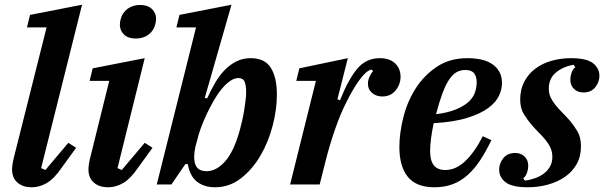

<svg xmlns="http://www.w3.org/2000/svg" viewBox="-20 -780 2555 812"><path d="M115 12Q92 12 76 5.5Q60 -1 50 -11.5Q40 -22 35.5 -35Q31 -48 31 -62Q31 -74 33.5 -89Q36 -104 39 -115L177 -664H94L107 -717L327 -760L154 -69L172 -61L269 -176L302 -155L241 -71Q209 -24 178 -6Q147 12 115 12Z M438 12Q415 12 399 5.5Q383 -1 373 -11.5Q363 -22 358.5 -35Q354 -48 354 -62Q354 -74 356.5 -89Q359 -104 362 -115L442 -438H359L372 -491L592 -534L477 -69L495 -61L592 -176L625 -155L564 -71Q532 -24 501 -6Q470 12 438 12ZM554 -617Q522 -617 504.5 -634Q487 -651 487 -674Q487 -686 490 -698Q497 -726 519 -742.5Q541 -759 573 -759Q605 -759 622.5 -742Q640 -725 640 -702Q640 -690 637 -678Q630 -650 608 -633.5Q586 -617 554 -617Z M889 12Q845 12 814.5 -10.5Q784 -33 774 -86H764L705 0H643L809 -664H726L739 -717L959 -760L846 -366L856 -364Q872 -399 890 -430Q908 -461 930.5 -484Q953 -507 980 -520.5Q1007 -534 1040 -534Q1100 -534 1125.5 -493Q1151 -452 1151 -380Q1151 -317 1133 -248Q1115 -179 1081 -121Q1047 -63 998.5 -25.5Q950 12 889 12ZM854 -56Q895 -56 932 -97.5Q969 -139 994 -229Q999 -247 1004 -269Q1009 -291 1012.5 -312.5Q1016 -334 1018.5 -354.5Q1021 -375 1021 -390Q1021 -419 1014.5 -434.5Q1008 -450 988 -450Q971 -450 952.5 -437Q934 -424 916.5 -402.5Q899 -381 883 -353Q867 -325 853.5 -296Q840 -267 829.5 -238.5Q819 -210 814 -187L807 -162Q796 -114 806 -85Q816 -56 854 -56Z M1316 -438H1233L1246 -491L1451 -534L1407 -360L1418 -356Q1453 -444 1490.5 -489Q1528 -534 1586 -534Q1628 -534 1651 -512Q1674 -490 1674 -455Q1674 -423 1653 -397.5Q1632 -372 1597 -372Q1571 -372 1553.5 -387Q1536 -402 1536 -426Q1536 -440 1542.5 -455Q1549 -470 1558 -479L1551 -486Q1529 -481 1501 -443Q1473 -405 1443 -344Q1420 -299 1397.5 -234.5Q1375 -170 1358 -103L1332 0H1207Z M1817 12Q1740 12 1704.5 -32.5Q1669 -77 1669 -158Q1669 -216 1685.5 -282.5Q1702 -349 1737 -404.5Q1772 -460 1826.5 -497Q1881 -534 1957 -534Q1987 -534 2013.5 -528.5Q2040 -523 2060 -510Q2080 -497 2091.5 -477Q2103 -457 2103 -428Q2103 -403 2090.5 -375.5Q2078 -348 2046 -324Q2014 -300 1957.5 -282Q1901 -264 1814 -259Q1807 -225 1803 -195Q1799 -165 1799 -142Q1799 -100 1815 -80.5Q1831 -61 1863 -61Q1908 -61 1947.5 -98.5Q1987 -136 2022 -204L2058 -187Q2035 -139 2010.5 -102Q1986 -65 1957.5 -39.5Q1929 -14 1894.5 -1Q1860 12 1817 12ZM1824 -297Q1872 -303 1905 -316Q1938 -329 1958.5 -346.5Q1979 -364 1987.5 -386Q1996 -408 1996 -433Q1996 -456 1985 -470Q1974 -484 1948 -484Q1927 -484 1910.5 -474.5Q1894 -465 1879.5 -443.5Q1865 -422 1851.5 -386Q1838 -350 1824 -297Z M2212 12Q2146 12 2118.5 -9Q2091 -30 2091 -63Q2091 -89 2108.5 -111Q2126 -133 2159 -133Q2183 -133 2198.5 -118Q2214 -103 2214 -79Q2214 -65 2209 -50Q2204 -35 2193 -26L2200 -16Q2222 -19 2243 -26.5Q2264 -34 2280 -46Q2296 -58 2306 -75.5Q2316 -93 2316 -116Q2316 -137 2308.5 -154Q2301 -171 2288.5 -186.5Q2276 -202 2261 -217Q2246 -232 2231 -249Q2211 -272 2195.5 -297Q2180 -322 2180 -359Q2180 -402 2197.5 -435Q2215 -468 2244.5 -490Q2274 -512 2313 -523Q2352 -534 2394 -534Q2460 -534 2487.5 -513Q2515 -492 2515 -459Q2515 -433 2497.5 -411Q2480 -389 2447 -389Q2423 -389 2407.5 -404Q2392 -419 2392 -443Q2392 -457 2397 -472Q2402 -487 2413 -496L2406 -506Q2363 -499 2332 -474Q2301 -449 2301 -405Q2301 -384 2309 -367.5Q2317 -351 2329.5 -335.5Q2342 -320 2357.5 -304.5Q2373 -289 2389 -271Q2406 -251 2421.5 -225.5Q2437 -200 2437 -161Q2437 -118 2418.5 -85.5Q2400 -53 2368.5 -31.5Q2337 -10 2296.5 1Q2256 12 2212 12Z"/></svg>

Font: IBM Plex Serif SemiBold
Style: Italic
Weight: 600
Italic angle: -14°
Designer: Mike Abbink, Paul van der Laan, Pieter van Rosmalen
Foundry: Bold Monday
Version: Version 2.5